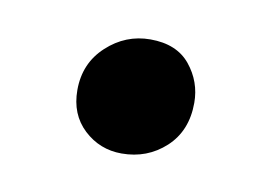

<svg xmlns="http://www.w3.org/2000/svg" viewBox="-33 -175 325 229"><g transform="rotate(10 129.0 -60.0)"><path d="M124 10Q97.5 10 78.2 -8Q59 -26 59 -55.5Q59 -88 81.8 -109Q104.5 -130 134.5 -130Q166.5 -130 182.8 -110Q199 -90 199 -64.5Q199 -30.5 177 -10.2Q155 10 124 10Z"/></g></svg>

Font: Merriweather Light 18pt Medium
Style: Regular
Weight: 500
Version: Version 2.100